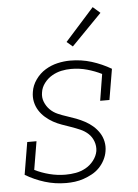

<svg xmlns="http://www.w3.org/2000/svg" viewBox="-54 -796 608 846"><g transform="rotate(-5 250.0 -373.0)"><path d="M205 8Q156 8 110.5 -6Q65 -20 25 -44L49 -187H90L69 -62Q99 -47 134 -38Q169 -29 205 -29Q228 -29 250.5 -33Q273 -37 294 -48.5Q315 -60 330 -79.5Q345 -99 349 -121Q352 -143 344.5 -163.5Q337 -184 322 -198Q307 -212 287.5 -220.5Q268 -229 248 -236Q228 -243 208 -250Q188 -257 170 -267Q152 -277 136 -291Q120 -305 109 -322.5Q98 -340 93.5 -361Q89 -382 93 -405Q97 -433 115 -458.5Q133 -484 158.5 -499.5Q184 -515 212.5 -521.5Q241 -528 269 -528Q318 -528 363 -514Q408 -500 449 -476L426 -340H385L404 -457Q374 -472 340 -481.5Q306 -491 269 -491Q248 -491 226.5 -486.5Q205 -482 185 -470.5Q165 -459 150.5 -440Q136 -421 133 -399Q129 -377 137 -357Q145 -337 159.5 -322.5Q174 -308 193.5 -299.5Q213 -291 233.5 -284.5Q254 -278 273.5 -270.5Q293 -263 311.5 -253Q330 -243 345.5 -229.5Q361 -216 372.5 -198.5Q384 -181 388.5 -159.5Q393 -138 389 -116Q386 -97 376.5 -78.5Q367 -60 352.5 -45Q338 -30 319.5 -20Q301 -10 282 -3.5Q263 3 243.5 5.5Q224 8 205 8ZM286 -589 260 -611 388 -754 420 -726Z"/></g></svg>

Font: Iosevka Curly Slab Extralight
Style: Italic
Weight: 200
Italic angle: -9°
Monospace: yes
Designer: Belleve Invis
Foundry: Belleve Invis
Version: Version 22.1.2; ttfautohint (v1.8.4)